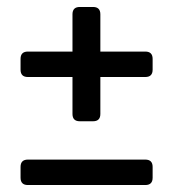

<svg xmlns="http://www.w3.org/2000/svg" viewBox="-20 -531 497 551"><path d="M188 -204V-310H60Q39 -310 39 -331V-362Q39 -383 60 -383H188V-490Q188 -511 209 -511H247Q268 -511 268 -490V-383H397Q418 -383 418 -362V-331Q418 -310 397 -310H268V-204Q268 -183 247 -183H209Q188 -183 188 -204ZM39 -21V-52Q39 -73 60 -73H397Q418 -73 418 -52V-21Q418 0 397 0H60Q39 0 39 -21Z"/></svg>

Font: Mitr Light
Style: Regular
Weight: 300
Designer: Thanarat Vachiruckul
Foundry: Cadson Demak
Version: Version 1.003